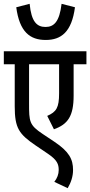

<svg xmlns="http://www.w3.org/2000/svg" viewBox="-20 -890 472 1004"><path d="M372 -852 302 -870C291 -776 262 -749 218 -749C173 -749 144 -776 135 -870L65 -852C82 -723 137 -681 219 -681C300 -681 355 -723 372 -852ZM432 -554V-622H0V-554H57V-334C57 -220 79 -189 167 -129L232 -85C279 -53 287 -31 287 -1C287 21 279 42 264 61L334 94C351 65 362 33 362 -1C362 -57 342 -97 264 -149L204 -189C133 -236 132 -254 132 -349V-554H289V-402C289 -327 275 -305 227 -284L262 -214C335 -240 365 -283 365 -390V-554Z"/></svg>

Font: Noto Sans Devanagari ExtraCondensed
Style: Regular
Weight: 400
Width: 2
Designer: Jelle Bosma - Monotype Design Team
Foundry: Monotype Imaging Inc.
Version: Version 2.004